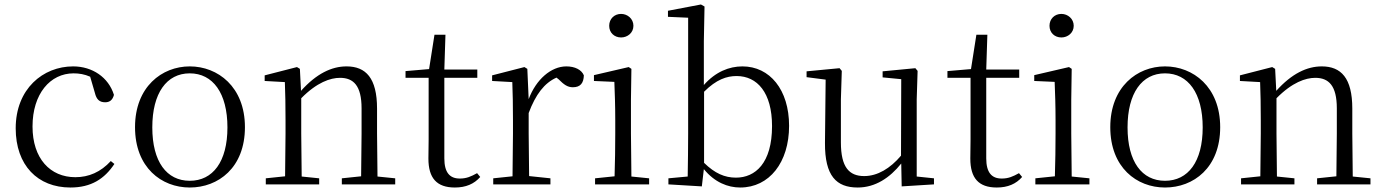

<svg xmlns="http://www.w3.org/2000/svg" viewBox="-20 -822 6165 856"><path d="M294 14C387 14 446 -25 490 -91L474 -104C429 -55 376 -32 316 -32C204 -32 125 -115 125 -258C125 -404 204 -495 308 -495C333 -495 357 -491 382 -480L403 -408C410 -379 423 -366 449 -366C469 -366 482 -376 488 -399C464 -477 392 -526 306 -526C172 -526 50 -426 50 -250C50 -85 148 14 294 14Z M826 14C953 14 1072 -74 1072 -255C1072 -435 951 -526 826 -526C702 -526 582 -435 582 -255C582 -75 700 14 826 14ZM826 -16C723 -16 659 -101 659 -254C659 -407 723 -495 826 -495C929 -495 994 -407 994 -254C994 -101 929 -16 826 -16Z M1589 0H1742V-27L1663 -35L1661 -227V-338C1661 -474 1611 -526 1525 -526C1459 -526 1391 -494 1322 -417L1317 -515L1304 -523L1160 -486V-461L1250 -456C1252 -406 1253 -353 1253 -285V-227L1251 -36L1165 -27V0H1403V-27L1325 -35L1323 -227V-384C1393 -455 1453 -475 1496 -475C1556 -475 1592 -440 1592 -339V-227L1590 -36L1504 -27V0Z M2008 14C2057 14 2094 -2 2121 -33L2107 -50C2080 -35 2060 -26 2030 -26C1985 -26 1961 -53 1961 -116V-475H2108V-512H1961L1966 -667H1917L1893 -514L1788 -505V-475H1891V-201C1891 -165 1890 -146 1890 -115C1890 -28 1927 14 2008 14Z M2337 -318C2368 -401 2407 -452 2461 -476L2471 -468C2494 -445 2510 -433 2534 -433C2568 -433 2582 -452 2583 -486C2573 -511 2543 -526 2505 -526C2437 -526 2370 -468 2337 -380L2331 -515L2318 -523L2174 -486V-461L2264 -456C2266 -406 2267 -354 2267 -285V-227L2265 -36L2179 -27V0H2434V-27L2339 -37L2337 -227Z M2749 -655C2778 -655 2804 -676 2804 -707C2804 -738 2778 -760 2749 -760C2719 -760 2696 -738 2696 -707C2696 -676 2719 -655 2749 -655ZM2719 0H2874V-27L2795 -35L2793 -227V-378L2795 -515L2783 -523L2628 -487V-461L2719 -457C2721 -407 2723 -352 2723 -285V-227C2723 -173 2722 -91 2720 -36L2633 -27V0Z M3280 14C3410 14 3498 -98 3498 -261C3498 -422 3412 -526 3290 -526C3231 -526 3170 -502 3118 -443V-639L3121 -793L3105 -802L2958 -774V-747L3048 -743V-227C3048 -173 3047 -90 3046 -35L2960 -27V0L3109 9L3118 -68C3166 -9 3225 14 3280 14ZM3119 -413C3174 -468 3220 -483 3264 -483C3356 -483 3422 -409 3422 -260C3422 -94 3347 -30 3261 -30C3211 -30 3167 -49 3119 -96Z M4000 9 4144 0V-27L4067 -35V-379L4071 -506L4061 -518L3915 -504V-477L3998 -469L3997 -128C3949 -71 3892 -37 3833 -37C3766 -37 3729 -76 3729 -187V-379L3733 -506L3723 -518L3576 -504V-478L3661 -467L3658 -185C3657 -37 3709 14 3804 14C3882 14 3947 -29 3998 -93Z M4424 14C4473 14 4510 -2 4537 -33L4523 -50C4496 -35 4476 -26 4446 -26C4401 -26 4377 -53 4377 -116V-475H4524V-512H4377L4382 -667H4333L4309 -514L4204 -505V-475H4307V-201C4307 -165 4306 -146 4306 -115C4306 -28 4343 14 4424 14Z M4712 -655C4741 -655 4767 -676 4767 -707C4767 -738 4741 -760 4712 -760C4682 -760 4659 -738 4659 -707C4659 -676 4682 -655 4712 -655ZM4682 0H4837V-27L4758 -35L4756 -227V-378L4758 -515L4746 -523L4591 -487V-461L4682 -457C4684 -407 4686 -352 4686 -285V-227C4686 -173 4685 -91 4683 -36L4596 -27V0Z M5174 14C5301 14 5420 -74 5420 -255C5420 -435 5299 -526 5174 -526C5050 -526 4930 -435 4930 -255C4930 -75 5048 14 5174 14ZM5174 -16C5071 -16 5007 -101 5007 -254C5007 -407 5071 -495 5174 -495C5277 -495 5342 -407 5342 -254C5342 -101 5277 -16 5174 -16Z M5937 0H6090V-27L6011 -35L6009 -227V-338C6009 -474 5959 -526 5873 -526C5807 -526 5739 -494 5670 -417L5665 -515L5652 -523L5508 -486V-461L5598 -456C5600 -406 5601 -353 5601 -285V-227L5599 -36L5513 -27V0H5751V-27L5673 -35L5671 -227V-384C5741 -455 5801 -475 5844 -475C5904 -475 5940 -440 5940 -339V-227L5938 -36L5852 -27V0Z"/></svg>

Font: Noto Serif CJK SC Light
Style: Regular
Weight: 300
Designer: Ryoko NISHIZUKA 西塚涼子 (kana & ideographs); Frank Grießhammer (Latin, Greek & Cyrillic); Wenlong ZHANG 张文龙 (bopomofo); San
Foundry: Adobe
Version: Version 2.001;hotconv 1.1.0;makeotfexe 2.6.0